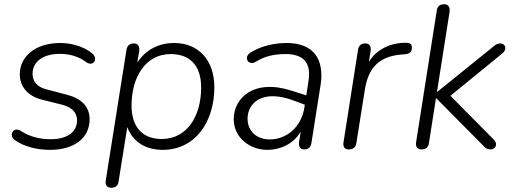

<svg xmlns="http://www.w3.org/2000/svg" viewBox="-20 -696 2412 902"><path d="M216 8C327 8 401 -46 401 -136C401 -196 361 -234 294 -251L199 -276C154 -287 133 -314 133 -349C133 -407 183 -443 261 -443C309 -443 351 -430 385 -404C419 -380 444 -421 412 -446C377 -475 320 -494 263 -494C148 -494 73 -432 73 -347C73 -287 113 -244 176 -228L272 -204C316 -193 342 -168 342 -131C342 -74 294 -42 218 -42C166 -42 119 -54 78 -81C41 -104 19 -58 51 -37C92 -8 151 8 216 8Z M502 186C523 186 534 177 537 157L578 -99C605 -26 669 8 744 8C901 8 987 -128 987 -286C987 -414 912 -494 798 -494C722 -494 662 -459 625 -402L634 -456C637 -478 628 -492 609 -492C589 -492 577 -481 574 -461L477 151C473 174 483 186 502 186ZM740 -43C651 -43 598 -97 598 -200C598 -333 663 -442 782 -442C872 -442 925 -388 925 -285C925 -152 860 -43 740 -43Z M1236 8C1296 8 1359 -19 1393 -78L1385 -29C1382 -7 1391 6 1409 6C1428 6 1440 -4 1443 -24L1486 -296C1505 -418 1453 -494 1327 -494C1269 -494 1208 -480 1160 -451C1120 -429 1146 -384 1182 -406C1225 -433 1271 -442 1322 -442C1410 -442 1443 -397 1429 -313L1419 -248L1353 -269C1174 -328 1078 -237 1078 -136C1078 -50 1153 8 1236 8ZM1143 -139C1143 -210 1211 -282 1367 -221L1412 -204L1410 -191C1395 -96 1324 -41 1247 -41C1192 -41 1143 -74 1143 -139Z M1619 6C1639 6 1651 -4 1654 -23L1694 -274C1709 -369 1752 -430 1866 -440L1882 -441C1907 -444 1915 -453 1915 -473C1915 -490 1906 -496 1881 -495C1812 -494 1748 -463 1713 -405L1721 -456C1725 -479 1715 -492 1696 -492C1677 -492 1665 -482 1662 -462L1594 -29C1590 -6 1599 6 1619 6Z M1960 6C1980 6 1992 -3 1995 -23L2028 -234H2030L2245 -17C2260 0 2269 6 2285 6C2308 6 2320 -19 2301 -39L2096 -246L2341 -446C2364 -465 2354 -492 2331 -492C2317 -492 2308 -487 2295 -475L2035 -265H2033L2092 -640C2095 -663 2086 -676 2067 -676C2047 -676 2035 -667 2032 -647L1935 -29C1931 -6 1941 6 1960 6Z"/></svg>

Font: SN Pro Light
Style: Italic
Weight: 300
Italic angle: -8.99998°
Designer: Tobias Whetton
Foundry: Supernotes
Version: Version 1.001;Glyphs 3.2 (3249)